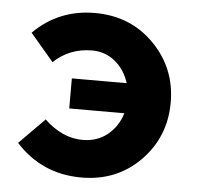

<svg xmlns="http://www.w3.org/2000/svg" viewBox="-45 -592 665 649"><g transform="rotate(5 287.5 -267.0)"><path d="M193 -217V-319H379Q365 -364 331.5 -391.5Q298 -419 253 -419Q177 -419 123 -368L44 -461Q129 -546 252 -546Q373 -546 453 -464.5Q533 -383 533 -267Q533 -150 453.5 -69Q374 12 254 12Q120 12 31 -86L117 -173Q178 -115 247 -115Q296 -115 331 -143Q366 -171 380 -217Z"/></g></svg>

Font: Quicksand
Style: Bold
Weight: 700
Version: Version 3.000